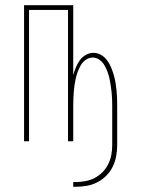

<svg xmlns="http://www.w3.org/2000/svg" viewBox="-20 -540 540 734"><path d="M260 174V156H268Q287 156 306 152.5Q325 149 341.5 140.5Q358 132 371.5 118.5Q385 105 393.5 88Q402 71 405.5 52.5Q409 34 409 15V-135Q409 -148 408.5 -161.5Q408 -175 406.5 -188.5Q405 -202 403 -215.5Q401 -229 398 -242Q395 -255 390 -268Q385 -281 378 -292.5Q371 -304 359.5 -312Q348 -320 334 -320Q321 -320 309 -312Q297 -304 290 -292.5Q283 -281 278 -268Q273 -255 270 -242Q267 -229 265 -215.5Q263 -202 262 -188.5Q261 -175 260.5 -161.5Q260 -148 260 -135V0H240V-502H91V0H72V-520H260V-253Q264 -268 270 -282.5Q276 -297 285 -309.5Q294 -322 308 -330Q322 -338 337 -338Q353 -338 366.5 -330Q380 -322 389 -310Q398 -298 404 -284Q410 -270 414.5 -255Q419 -240 421.5 -225Q424 -210 425.5 -195Q427 -180 427.5 -165Q428 -150 428 -135V15Q428 36 424 57.5Q420 79 410.5 98Q401 117 386 132Q371 147 351.5 157Q332 167 311 170.5Q290 174 268 174Z"/></svg>

Font: Iosevka SS18 Thin
Style: Regular
Weight: 100
Monospace: yes
Designer: Belleve Invis
Foundry: Belleve Invis
Version: Version 25.1.1; ttfautohint (v1.8.4)